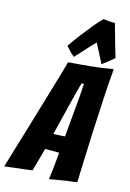

<svg xmlns="http://www.w3.org/2000/svg" viewBox="-168 -1086 780 1154"><g transform="rotate(15 221.5 -509.0)"><path d="M259 -2Q263 -35 267 -67Q270 -95 272.5 -123Q275 -151 277 -171H190L150 -27Q128 -24 98 -20.5Q68 -17 42 -14Q10 -10 -21 -6Q19 -139 58 -268Q74 -322 91.5 -381Q109 -440 126.5 -498.5Q144 -557 160 -611Q176 -665 188 -710Q256 -715 326.5 -722Q397 -729 464 -741Q461 -709 457.5 -661.5Q454 -614 451 -558Q448 -502 445 -441Q442 -380 439 -321Q434 -183 428 -28Q398 -23 368 -20Q343 -16 313 -11Q283 -6 259 -2ZM214 -271Q218 -271 228.5 -271.5Q239 -272 250.5 -272.5Q262 -273 272 -273.5Q282 -274 286 -275Q286 -281 287.5 -295.5Q289 -310 290.5 -328.5Q292 -347 294 -369Q296 -391 298 -412Q302 -463 308 -522L314 -609L299 -608L276 -522ZM213 -750Q200 -761 190 -770.5Q180 -780 174 -788Q165 -797 159 -805Q187 -846 217 -885Q242 -918 271.5 -954Q301 -990 327 -1016Q366 -1010 381.5 -1011Q397 -1012 399 -1010Q407 -983 416.5 -948Q426 -913 435 -882Q446 -845 457 -808Q445 -798 433 -788Q423 -779 410 -769.5Q397 -760 385 -751L324 -869Q313 -859 298 -843Q283 -827 268 -810Q253 -793 238 -777Q223 -761 213 -750Z"/></g></svg>

Font: Bangers
Style: Regular
Weight: 400
Designer: vernon adams
Foundry: Vernon Adams
Version: Version 2.000